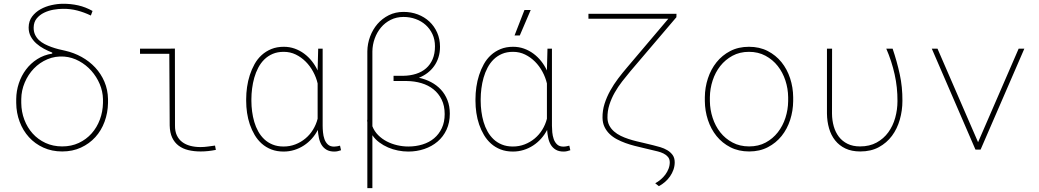

<svg xmlns="http://www.w3.org/2000/svg" viewBox="-20 -783 5441 1005"><path d="M129.9 -639.2Q130.4 -672.9 147.9 -696.3Q165.5 -719.7 192.1 -734.6Q218.8 -749.5 250 -756.3Q281.2 -763.2 308.6 -763.2Q350.1 -763.7 389.2 -754.9Q428.2 -746.1 464.4 -725.6L455.6 -701.7Q419.9 -718.8 384.3 -728Q348.6 -737.3 309.1 -736.8Q286.1 -736.8 259.8 -732.2Q233.4 -727.5 210.4 -716.3Q187.5 -705.1 172.1 -686.3Q156.7 -667.5 156.2 -639.2Q155.8 -618.2 163.3 -601.8Q170.9 -585.4 183.8 -573.2Q196.8 -561 213.9 -552.2Q231 -543.5 249.3 -536.9Q267.6 -530.3 286.1 -525.6Q304.7 -521 320.8 -517.6Q366.7 -507.3 407.2 -484.9Q447.8 -462.4 478.3 -429.7Q508.8 -397 526.6 -355.2Q544.4 -313.5 545.4 -264.6V-244.1Q544.4 -191.9 527.3 -145.8Q510.3 -99.6 479 -65.2Q447.8 -30.8 403.8 -10.5Q359.9 9.8 305.7 9.8Q251.5 9.8 207.3 -10.3Q163.1 -30.3 131.6 -64.9Q100.1 -99.6 82.8 -145.8Q65.4 -191.9 64.9 -244.1V-264.6Q65.4 -307.1 78.6 -346.9Q91.8 -386.7 116 -418.9Q140.1 -451.2 174.8 -473.4Q209.5 -495.6 253.4 -502.4V-507.8Q231.9 -516.1 210 -527.8Q188 -539.6 170.2 -555.4Q152.3 -571.3 141.1 -592Q129.9 -612.8 129.9 -639.2ZM91.3 -244.1Q91.8 -197.8 107.4 -156.5Q123 -115.2 150.9 -84.2Q178.7 -53.2 218 -34.9Q257.3 -16.6 305.7 -16.6Q353.5 -16.6 392.6 -34.9Q431.6 -53.2 459.5 -84.5Q487.3 -115.7 502.7 -157Q518.1 -198.2 519 -244.1V-264.6Q518.1 -304.7 502 -343Q485.8 -381.3 458.3 -412.4Q430.7 -443.4 394 -463.4Q357.4 -483.4 316.4 -486.8Q269 -490.2 228.3 -472.9Q187.5 -455.6 157.2 -424.1Q127 -392.6 109.4 -350.8Q91.8 -309.1 91.3 -264.6Z M712.9 -528.3H866.2L895.5 -528.8L896 -126.5Q895.5 -95.7 905.8 -74.2Q916 -52.7 934.1 -39.3Q952.1 -25.9 976.6 -19.5Q1001 -13.2 1029.3 -13.2Q1048.8 -13.2 1067.6 -15.9Q1086.4 -18.6 1105.5 -21L1109.9 1.5Q1069.3 9.8 1030.3 9.8Q995.1 9.8 965.8 2.7Q936.5 -4.4 915 -20.5Q893.6 -36.6 881.3 -62.5Q869.1 -88.4 868.2 -126.5L866.2 -501.5H712.9Z M1668.9 -528.3V-124.5Q1668.9 -109.4 1670.7 -90.6Q1672.4 -71.8 1678.2 -54.9Q1684.1 -38.1 1696 -26.9Q1708 -15.6 1728.5 -15.6Q1736.8 -15.6 1744.4 -17.1Q1752 -18.6 1759.8 -20.5L1765.1 3.4Q1756.3 6.3 1748 8.3Q1739.7 10.3 1730 10.3Q1705.1 10.3 1688.7 0.5Q1672.4 -9.3 1662.8 -25.4Q1653.3 -41.5 1649.2 -62Q1645 -82.5 1643.6 -103Q1630.9 -78.1 1612.3 -57.4Q1593.8 -36.6 1570.6 -21.5Q1547.4 -6.3 1520.5 2Q1493.7 10.3 1464.8 10.3Q1428.7 10.3 1400.4 -0.7Q1372.1 -11.7 1350.3 -31Q1328.6 -50.3 1313.2 -76.2Q1297.9 -102.1 1287.8 -131.3Q1277.8 -160.6 1273.2 -192.1Q1268.6 -223.6 1268.6 -254.4V-264.6Q1268.6 -295.4 1273.2 -327.6Q1277.8 -359.9 1287.6 -390.1Q1297.4 -420.4 1312.5 -447.5Q1327.6 -474.6 1349.6 -494.6Q1371.6 -514.6 1400.4 -526.4Q1429.2 -538.1 1465.8 -538.1Q1495.6 -538.1 1522.5 -528.6Q1549.3 -519 1572 -502.2Q1594.7 -485.4 1612.5 -462.9Q1630.4 -440.4 1642.6 -414.1V-417L1645.5 -528.3ZM1295.9 -254.4Q1295.9 -227.5 1299.6 -199.5Q1303.2 -171.4 1311 -144.8Q1318.8 -118.2 1331.8 -95Q1344.7 -71.8 1363.3 -54.2Q1381.8 -36.6 1407 -26.4Q1432.1 -16.1 1464.4 -16.1Q1497.1 -16.1 1526.1 -27.3Q1555.2 -38.6 1578.6 -58.1Q1602.1 -77.6 1618.4 -104.2Q1634.8 -130.9 1642.6 -161.6V-346.2Q1635.3 -377.9 1619.1 -407.7Q1603 -437.5 1580.1 -460.4Q1557.1 -483.4 1528.1 -497.6Q1499 -511.7 1465.3 -511.7Q1432.6 -511.7 1407.5 -501Q1382.3 -490.2 1363.5 -471.7Q1344.7 -453.1 1331.8 -428.5Q1318.8 -403.8 1311 -376.2Q1303.2 -348.6 1299.6 -319.8Q1295.9 -291 1295.9 -264.6Z M2092.3 -720.7Q2132.3 -720.7 2167 -707.5Q2201.7 -694.3 2227.5 -670.2Q2253.4 -646 2268.3 -612.3Q2283.2 -578.6 2283.2 -538.1Q2283.2 -508.3 2275.1 -482.9Q2267.1 -457.5 2252.4 -437Q2237.8 -416.5 2217.5 -401.1Q2197.3 -385.7 2172.9 -376Q2207 -368.7 2236.6 -353Q2266.1 -337.4 2287.8 -314Q2309.6 -290.5 2322 -259Q2334.5 -227.5 2334.5 -188Q2334.5 -141.1 2317.4 -104.2Q2300.3 -67.4 2270.5 -42Q2240.7 -16.6 2201.2 -3.2Q2161.6 10.3 2117.2 10.3Q2090.3 10.3 2063.2 4.9Q2036.1 -0.5 2011.2 -11.2Q1986.3 -22 1965.1 -37.8Q1943.8 -53.7 1929.2 -75.2V201.7H1902.8V-143.1Q1902.3 -146 1902.1 -148.9Q1901.9 -151.9 1901.9 -155.3L1902.8 -155.8V-514.2Q1903.3 -554.2 1917.2 -591.6Q1931.2 -628.9 1955.8 -657.5Q1980.5 -686 2015.1 -703.4Q2049.8 -720.7 2092.3 -720.7ZM2090.3 -386.2Q2127 -386.7 2157.7 -396.5Q2188.5 -406.2 2210.4 -425.5Q2232.4 -444.8 2244.6 -473.4Q2256.8 -502 2256.8 -540.5Q2256.8 -575.7 2243.7 -604Q2230.5 -632.3 2208.3 -652.3Q2186 -672.4 2156 -683.3Q2126 -694.3 2092.3 -694.3Q2055.2 -694.3 2025.1 -679.2Q1995.1 -664.1 1974.1 -638.9Q1953.1 -613.8 1941.4 -581.3Q1929.7 -548.8 1929.2 -514.2V-122.1Q1939.5 -95.7 1959.5 -75.7Q1979.5 -55.7 2005.1 -42.5Q2030.8 -29.3 2059.8 -22.7Q2088.9 -16.1 2117.2 -16.1Q2156.7 -16.1 2191.7 -26.9Q2226.6 -37.6 2252.2 -59.1Q2277.8 -80.6 2292.7 -112.3Q2307.6 -144 2307.6 -186Q2307.6 -229.5 2291.7 -261.7Q2275.9 -293.9 2249 -315.4Q2222.2 -336.9 2186 -347.7Q2149.9 -358.4 2109.9 -358.9H2040V-386.2Z M2869.1 -528.3V-124.5Q2869.1 -109.4 2870.8 -90.6Q2872.6 -71.8 2878.4 -54.9Q2884.3 -38.1 2896.2 -26.9Q2908.2 -15.6 2928.7 -15.6Q2937 -15.6 2944.6 -17.1Q2952.1 -18.6 2960 -20.5L2965.3 3.4Q2956.5 6.3 2948.2 8.3Q2939.9 10.3 2930.2 10.3Q2905.3 10.3 2888.9 0.5Q2872.6 -9.3 2863 -25.4Q2853.5 -41.5 2849.4 -62Q2845.2 -82.5 2843.8 -103Q2831.1 -78.1 2812.5 -57.4Q2793.9 -36.6 2770.8 -21.5Q2747.6 -6.3 2720.7 2Q2693.8 10.3 2665 10.3Q2628.9 10.3 2600.6 -0.7Q2572.3 -11.7 2550.5 -31Q2528.8 -50.3 2513.4 -76.2Q2498 -102.1 2488 -131.3Q2478 -160.6 2473.4 -192.1Q2468.8 -223.6 2468.8 -254.4V-264.6Q2468.8 -295.4 2473.4 -327.6Q2478 -359.9 2487.8 -390.1Q2497.6 -420.4 2512.7 -447.5Q2527.8 -474.6 2549.8 -494.6Q2571.8 -514.6 2600.6 -526.4Q2629.4 -538.1 2666 -538.1Q2695.8 -538.1 2722.7 -528.6Q2749.5 -519 2772.2 -502.2Q2794.9 -485.4 2812.7 -462.9Q2830.6 -440.4 2842.8 -414.1V-417L2845.7 -528.3ZM2496.1 -254.4Q2496.1 -227.5 2499.8 -199.5Q2503.4 -171.4 2511.2 -144.8Q2519 -118.2 2532 -95Q2544.9 -71.8 2563.5 -54.2Q2582 -36.6 2607.2 -26.4Q2632.3 -16.1 2664.6 -16.1Q2697.3 -16.1 2726.3 -27.3Q2755.4 -38.6 2778.8 -58.1Q2802.2 -77.6 2818.6 -104.2Q2835 -130.9 2842.8 -161.6V-346.2Q2835.4 -377.9 2819.3 -407.7Q2803.2 -437.5 2780.3 -460.4Q2757.3 -483.4 2728.3 -497.6Q2699.2 -511.7 2665.5 -511.7Q2632.8 -511.7 2607.7 -501Q2582.5 -490.2 2563.7 -471.7Q2544.9 -453.1 2532 -428.5Q2519 -403.8 2511.2 -376.2Q2503.4 -348.6 2499.8 -319.8Q2496.1 -291 2496.1 -264.6ZM2725.1 -730.5H2757.8L2700.7 -597.2H2673.3Z M3521 -710.9 3520.5 -692.9 3279.8 -410.2Q3258.3 -384.8 3236.6 -356.7Q3214.8 -328.6 3197.5 -298.1Q3180.2 -267.6 3169.7 -234.6Q3159.2 -201.7 3159.7 -166.5Q3160.2 -143.6 3169.4 -126Q3178.7 -108.4 3194.1 -95Q3209.5 -81.5 3229 -72Q3248.5 -62.5 3269.5 -55.7Q3290.5 -48.8 3311.3 -43.7Q3332 -38.6 3349.6 -34.7L3398.4 -22.9Q3416.5 -18.6 3436.3 -12.7Q3456.1 -6.8 3472.9 3.2Q3489.7 13.2 3500.7 28.3Q3511.7 43.5 3511.7 66.4Q3511.7 86.4 3505.1 105.2Q3498.5 124 3487.3 140.1Q3476.1 156.2 3460.9 169.4Q3445.8 182.6 3428.7 191.4L3409.7 176.3Q3424.3 168.5 3438.2 156.7Q3452.1 145 3462.6 130.9Q3473.1 116.7 3479.5 100.1Q3485.8 83.5 3485.8 65.9Q3485.4 48.8 3476.1 38.1Q3466.8 27.3 3453.1 20.5Q3439.5 13.7 3423.8 9.8Q3408.2 5.9 3395 2.9L3346.2 -8.8Q3324.7 -13.7 3301 -19.8Q3277.3 -25.9 3253.7 -34.4Q3230 -43 3208.5 -54.4Q3187 -65.9 3170.7 -81.8Q3154.3 -97.7 3144.3 -118.4Q3134.3 -139.2 3133.8 -166.5Q3133.3 -204.6 3144.5 -240Q3155.8 -275.4 3174.1 -308.3Q3192.4 -341.3 3215.3 -371.6Q3238.3 -401.9 3261.7 -429.2L3478.5 -685.1H3060.1V-710.9Z M3669.4 -274.4Q3669.9 -325.2 3685.5 -372.8Q3701.2 -420.4 3730.5 -457Q3759.8 -493.7 3802.5 -515.9Q3845.2 -538.1 3900.4 -538.1Q3955.6 -538.1 3998.3 -516.1Q4041 -494.1 4070.6 -457.5Q4100.1 -420.9 4115.7 -373.3Q4131.3 -325.7 4131.8 -274.4V-253.9Q4131.3 -203.1 4116 -155.5Q4100.6 -107.9 4071.3 -71.3Q4042 -34.7 3999.3 -12.5Q3956.5 9.8 3901.4 9.8Q3846.2 9.8 3803.2 -12.2Q3760.3 -34.2 3730.7 -70.8Q3701.2 -107.4 3685.5 -155Q3669.9 -202.6 3669.4 -253.9ZM3695.8 -253.9Q3696.3 -209 3710.2 -166.3Q3724.1 -123.5 3750.2 -90.3Q3776.4 -57.1 3814.5 -36.9Q3852.5 -16.6 3901.4 -16.6Q3950.2 -16.6 3987.8 -36.9Q4025.4 -57.1 4051.5 -90.6Q4077.6 -124 4091.3 -166.5Q4105 -209 4105.5 -253.9V-274.4Q4105 -318.8 4091.1 -361.6Q4077.1 -404.3 4051 -437.5Q4024.9 -470.7 3986.8 -491.2Q3948.7 -511.7 3900.4 -511.7Q3852.1 -511.7 3814.2 -491.2Q3776.4 -470.7 3750.2 -437.5Q3724.1 -404.3 3710.2 -361.6Q3696.3 -318.8 3695.8 -274.4Z M4335.4 -528.3 4335 -188Q4335.4 -152.8 4344.2 -121.8Q4353 -90.8 4370.8 -67.4Q4388.7 -43.9 4416.3 -30.3Q4443.8 -16.6 4481.9 -16.6Q4531.7 -16.6 4568.6 -36.9Q4605.5 -57.1 4629.6 -90.3Q4653.8 -123.5 4665.8 -166.3Q4677.7 -209 4677.7 -253.9Q4678.2 -325.2 4662.8 -394Q4647.5 -462.9 4619.1 -528.3H4652.3Q4675.3 -460.4 4689.7 -394Q4704.1 -327.6 4703.6 -255.4Q4703.6 -204.6 4689.9 -156.7Q4676.3 -108.9 4648.9 -72Q4621.6 -35.2 4580.3 -12.7Q4539.1 9.8 4482.9 9.8Q4438 9.8 4405.5 -5.6Q4373 -21 4351.6 -47.9Q4330.1 -74.7 4319.6 -111.1Q4309.1 -147.5 4308.6 -189V-528.3Z M5099.6 -38.6 5312 -528.3H5341.8L5112.8 0H5085.9L4857.4 -528.3H4887.2Z"/></svg>

Font: Roboto Mono Thin
Style: Regular
Weight: 250
Designer: Google
Version: Version 2.000985; 2015; ttfautohint (v1.3)